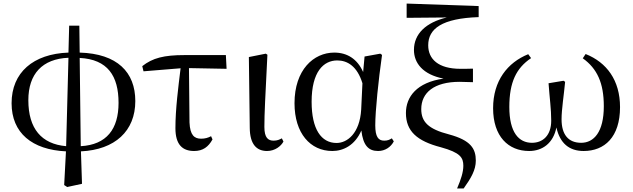

<svg xmlns="http://www.w3.org/2000/svg" viewBox="-20 -832 3553 1077"><path d="M351 -12C213 -24 139 -110 139 -270C139 -417 217 -502 364 -508ZM340 206 357 217 440 199 434 17C625 8 739 -97 739 -265C739 -427 638 -531 427 -537L425 -688H368L364 -537C166 -530 45 -425 45 -253C45 -86 160 8 350 17ZM427 -507C584 -499 645 -406 645 -255C645 -108 578 -20 433 -12Z M1069 15C1118 15 1149 -8 1172 -50L1164 -68C1147 -59 1130 -54 1108 -54C1070 -54 1046 -74 1043 -145L1040 -450L1251 -446L1247 -523H1015C900 -523 836 -507 778 -461L785 -432L993 -449C980 -342 964 -221 964 -113C964 -20 1004 15 1069 15Z M1478 15C1523 15 1557 -13 1570 -38L1561 -56C1548 -49 1535 -43 1515 -43C1484 -43 1463 -59 1463 -120C1463 -196 1468 -284 1480 -525L1471 -531L1376 -512L1381 -114C1382 -23 1419 15 1478 15Z M1844 15C1906 15 1971 -17 2007 -100C2017 -16 2047 15 2101 15C2141 15 2173 -8 2189 -39L2178 -56C2165 -48 2154 -43 2135 -43C2102 -43 2085 -65 2085 -129C2085 -211 2103 -383 2123 -524L2113 -531L2025 -515L2017 -428C1984 -502 1927 -537 1855 -537C1739 -537 1632 -440 1632 -253C1632 -84 1721 15 1844 15ZM2013 -365 2006 -217C1998 -84 1928 -30 1868 -30C1782 -30 1728 -107 1728 -261C1728 -430 1795 -493 1872 -493C1929 -493 1984 -460 2013 -365Z M2544 225H2581C2623 166 2649 121 2649 69C2649 2 2621 -45 2499 -78C2382 -108 2343 -149 2343 -220C2343 -312 2415 -373 2558 -373C2576 -373 2606 -372 2633 -371V-447C2610 -446 2579 -446 2563 -446C2438 -446 2382 -501 2382 -578C2382 -671 2459 -729 2665 -736V-798L2261 -812V-732L2486 -734C2369 -706 2302 -642 2302 -552C2302 -479 2351 -414 2468 -391C2318 -370 2257 -289 2257 -198C2257 -97 2318 -41 2453 -6C2562 24 2579 52 2579 98C2579 133 2566 174 2544 225Z M2948 15C3024 15 3084 -30 3101 -117C3121 -28 3173 15 3254 15C3371 15 3458 -63 3458 -231C3458 -382 3383 -482 3265 -529L3249 -505C3330 -447 3367 -366 3367 -236C3367 -91 3311 -31 3240 -31C3168 -31 3130 -77 3130 -163C3130 -218 3143 -298 3150 -373L3141 -379L3057 -365C3063 -281 3072 -221 3072 -155C3072 -72 3025 -31 2964 -31C2890 -31 2837 -89 2837 -232C2837 -371 2876 -450 2959 -506L2943 -528C2827 -481 2746 -379 2746 -225C2746 -67 2831 15 2948 15Z"/></svg>

Font: Noto Serif TC Medium
Style: Regular
Weight: 500
Designer: Ryoko NISHIZUKA 西塚涼子 (kana & ideographs); Frank Grießhammer (Latin, Greek & Cyrillic); Wenlong ZHANG 张文龙 (bopomofo); San
Foundry: Adobe
Version: Version 2.001;hotconv 1.1.0;makeotfexe 2.6.0